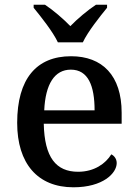

<svg xmlns="http://www.w3.org/2000/svg" viewBox="-20 -786 585 816"><path d="M226 -606H332C353 -651 404 -715 435 -753V-766H388C353 -743 309 -706 279 -675C249 -706 206 -743 171 -766H123V-753C154 -715 205 -651 226 -606ZM292 10C418 10 476 -50 476 -93C476 -112 464 -125 453 -130C429 -91 381 -56 312 -56C218 -56 169 -117 166 -260H497V-307C497 -465 415 -547 282 -547C135 -547 53 -451 53 -264C53 -91 140 10 292 10ZM382 -317H168C173 -429 212 -490 281 -490C355 -490 382 -421 382 -317Z"/></svg>

Font: Noto Serif Devanagari Medium
Style: Regular
Weight: 500
Designer: Universal Thirst, Indian Type Foundry and the Monotype Design Team
Foundry: Monotype Imaging Inc.
Version: Version 2.004